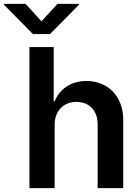

<svg xmlns="http://www.w3.org/2000/svg" viewBox="-84 -971 722 991"><path d="M198 -328C198 -398 244 -445 310 -445C378 -445 420 -400 420 -329V0H552V-354C552 -471 475 -553 362 -553C284 -553 224 -513 198 -448H193V-728H68V0H198ZM-64 -947 86 -795H174L324 -947V-951H213L130 -861L48 -951H-64Z"/></svg>

Font: Wafeq Semi Bold
Style: Regular
Weight: 600
Designer: Rasmus Andersson & Azza Alameddine
Foundry: Google & TypeTogether
Version: Version 3.000;January 28, 2025;FontCreator 15.0.0.3014 64-bi